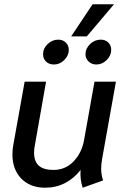

<svg xmlns="http://www.w3.org/2000/svg" viewBox="-20 -866 580 896"><path d="M38 -145Q38 -169 42 -189L95 -485H195L143 -190Q139 -171 139 -153Q139 -113 161 -93Q183 -73 230 -73Q286 -73 324.5 -114Q363 -155 373 -216L421 -485H521L457 -127Q452 -97 452 -79Q452 -51 461 -24L366 10Q353 -27 356 -73Q325 -33 283 -11.5Q241 10 191 10Q121 10 79.5 -32.5Q38 -75 38 -145ZM412 -846H512L385 -696H312ZM181 -613Q181 -640 202.5 -660.5Q224 -681 252 -681Q273 -681 287 -667.5Q301 -654 301 -633Q301 -607 280 -586Q259 -565 232 -565Q209 -565 195 -578.5Q181 -592 181 -613ZM379 -613Q379 -640 400.5 -660.5Q422 -681 450 -681Q472 -681 485.5 -667.5Q499 -654 499 -633Q499 -607 478 -586Q457 -565 430 -565Q408 -565 393.5 -579Q379 -593 379 -613Z"/></svg>

Font: Niramit Medium
Style: Italic
Weight: 500
Italic angle: -10°
Designer: Katatrad Aksorn Co.,Ltd.
Foundry: Cadson Demak Co.,Ltd.
Version: Version 1.000; ttfautohint (v1.6)